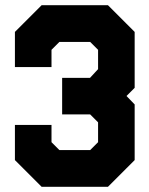

<svg xmlns="http://www.w3.org/2000/svg" viewBox="-20 -720 576 740"><path d="M140.5 0 37.5 -103V-238.5H178.5V-172L209 -141.5H327.5L358 -172V-248.5L327.5 -279H219.5V-420H327L358 -453.5V-528L327.5 -558.5H209L178.5 -528V-461.5H37.5V-597L140.5 -700H396L499 -597V-381.5L467.5 -350L499 -317.5V-103L396 0ZM175.5 -71H364L429.5 -138V-278L359 -350L429.5 -422V-566L364 -629.5H172.5L107.5 -566V-516V-566L172.5 -629.5H364L429.5 -566V-422L359 -350H270.5H359L429.5 -278V-138L364 -71H175.5L107.5 -138V-185V-138Z"/></svg>

Font: Tourney Thin Black
Style: Regular
Weight: 900
Version: Version 1.015